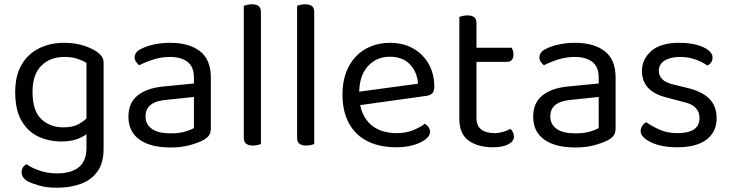

<svg xmlns="http://www.w3.org/2000/svg" viewBox="-20 -675 3414 897"><path d="M267 -14Q209 -14 160 -36.5Q111 -59 81 -110Q51 -161 51 -245Q51 -321 80.5 -372Q110 -423 162 -449Q214 -475 281 -475Q327 -475 365.5 -463.5Q404 -452 430 -435Q445 -425 454.5 -412.5Q464 -400 464 -382V-73H384V-381Q367 -392 341.5 -400.5Q316 -409 281 -409Q214 -409 173 -368Q132 -327 132 -246Q132 -156 173.5 -118Q215 -80 276 -80Q320 -80 347 -95Q374 -110 390 -128L394 -57Q379 -41 346.5 -27.5Q314 -14 267 -14ZM384 15V-90H464V20Q464 86 435.5 126Q407 166 357.5 184Q308 202 246 202Q196 202 160 191Q124 180 111 173Q81 156 81 130Q81 116 87.5 106.5Q94 97 104 92Q125 108 163.5 121.5Q202 135 246 135Q313 135 348.5 106Q384 77 384 15Z M777 -52Q819 -52 846.5 -60.5Q874 -69 886 -77V-222L762 -209Q710 -205 685 -186Q660 -167 660 -131Q660 -94 689.5 -73Q719 -52 777 -52ZM776 -475Q863 -475 914 -436Q965 -397 965 -313V-76Q965 -54 956.5 -42.5Q948 -31 931 -21Q907 -8 867 3Q827 14 777 14Q683 14 631.5 -23Q580 -60 580 -130Q580 -195 623.5 -229.5Q667 -264 744 -271L886 -285V-313Q886 -363 856 -386Q826 -409 775 -409Q734 -409 696.5 -397Q659 -385 630 -370Q622 -377 615.5 -386.5Q609 -396 609 -406Q609 -432 638 -446Q665 -460 700.5 -467.5Q736 -475 776 -475Z M1119 -264 1199 -252V-2Q1194 0 1184 2.5Q1174 5 1162 5Q1141 5 1130 -3.5Q1119 -12 1119 -31ZM1199 -214 1119 -225V-648Q1124 -650 1134.5 -652.5Q1145 -655 1156 -655Q1178 -655 1188.5 -646.5Q1199 -638 1199 -619Z M1368 -264 1448 -252V-2Q1443 0 1433 2.5Q1423 5 1411 5Q1390 5 1379 -3.5Q1368 -12 1368 -31ZM1448 -214 1368 -225V-648Q1373 -650 1383.5 -652.5Q1394 -655 1405 -655Q1427 -655 1437.5 -646.5Q1448 -638 1448 -619Z M1635 -180 1631 -243 1933 -284Q1929 -339 1895 -374.5Q1861 -410 1801 -410Q1739 -410 1698.5 -365.5Q1658 -321 1658 -238V-216Q1665 -136 1710.5 -94.5Q1756 -53 1835 -53Q1877 -53 1911 -67Q1945 -81 1965 -97Q1976 -90 1982.5 -80.5Q1989 -71 1989 -59Q1989 -40 1967.5 -23.5Q1946 -7 1910.5 3Q1875 13 1831 13Q1754 13 1697.5 -15Q1641 -43 1610.5 -98.5Q1580 -154 1580 -234Q1580 -291 1596.5 -335.5Q1613 -380 1642.5 -411Q1672 -442 1713 -458.5Q1754 -475 1802 -475Q1863 -475 1909.5 -449Q1956 -423 1982.5 -376.5Q2009 -330 2009 -270Q2009 -248 1999 -238.5Q1989 -229 1971 -227Z M2126 -264H2206V-126Q2206 -86 2229 -69.5Q2252 -53 2292 -53Q2309 -53 2330 -59Q2351 -65 2365 -73Q2371 -67 2376 -58Q2381 -49 2381 -37Q2381 -15 2355 -1Q2329 13 2283 13Q2213 13 2169.5 -18Q2126 -49 2126 -121ZM2167 -386V-452H2370Q2373 -448 2376 -439Q2379 -430 2379 -420Q2379 -404 2371 -395Q2363 -386 2349 -386ZM2206 -234H2126V-596Q2131 -598 2141.5 -600.5Q2152 -603 2164 -603Q2185 -603 2195.5 -594.5Q2206 -586 2206 -567Z M2668 -52Q2710 -52 2737.5 -60.5Q2765 -69 2777 -77V-222L2653 -209Q2601 -205 2576 -186Q2551 -167 2551 -131Q2551 -94 2580.5 -73Q2610 -52 2668 -52ZM2667 -475Q2754 -475 2805 -436Q2856 -397 2856 -313V-76Q2856 -54 2847.5 -42.5Q2839 -31 2822 -21Q2798 -8 2758 3Q2718 14 2668 14Q2574 14 2522.5 -23Q2471 -60 2471 -130Q2471 -195 2514.5 -229.5Q2558 -264 2635 -271L2777 -285V-313Q2777 -363 2747 -386Q2717 -409 2666 -409Q2625 -409 2587.5 -397Q2550 -385 2521 -370Q2513 -377 2506.5 -386.5Q2500 -396 2500 -406Q2500 -432 2529 -446Q2556 -460 2591.5 -467.5Q2627 -475 2667 -475Z M3328 -123Q3328 -59 3281 -23Q3234 13 3145 13Q3069 13 3021 -10.5Q2973 -34 2973 -62Q2973 -74 2979.5 -85.5Q2986 -97 2999 -104Q3026 -85 3062 -69Q3098 -53 3144 -53Q3248 -53 3248 -123Q3248 -152 3230.5 -170.5Q3213 -189 3179 -197L3096 -219Q3035 -234 3007 -265.5Q2979 -297 2979 -344Q2979 -397 3022 -436Q3065 -475 3153 -475Q3200 -475 3235 -465.5Q3270 -456 3289.5 -440.5Q3309 -425 3309 -407Q3309 -394 3302.5 -384Q3296 -374 3285 -369Q3273 -377 3254.5 -386.5Q3236 -396 3211 -402.5Q3186 -409 3156 -409Q3112 -409 3085 -392Q3058 -375 3058 -344Q3058 -322 3073.5 -305.5Q3089 -289 3123 -281L3192 -264Q3260 -248 3294 -213.5Q3328 -179 3328 -123Z"/></svg>

Font: Baloo Bhaina 2
Style: Regular
Weight: 400
Designer: Yesha Goshar, Manish Minz, Shuchita Grover and Ek Type
Foundry: Ek Type
Version: Version 1.700